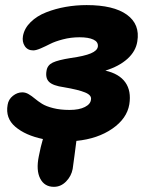

<svg xmlns="http://www.w3.org/2000/svg" viewBox="-20 -556 580 751"><path d="M190.9 174.8Q153.8 174.8 137.2 142.3Q120.6 109.9 131.8 55.2Q139.2 16.6 147.9 -12.2Q79.6 -26.4 40 -60.1Q0.5 -93.8 9.8 -146Q13.2 -167.5 30.5 -181.2Q47.9 -194.8 66.9 -194.8Q80.1 -194.8 92 -187.7Q104 -180.7 116.2 -170.4Q128.4 -160.2 144.3 -150.1Q160.2 -140.1 188 -133.1Q215.8 -126 252 -126Q289.6 -126 312 -137.5Q334.5 -148.9 335.9 -167Q338.9 -183.6 313 -194.3Q287.1 -205.1 230 -214.8Q187.5 -220.7 172.1 -235.6Q156.7 -250.5 162.1 -279.8Q165.5 -301.3 186.5 -311.3Q207.5 -321.3 256.8 -329.1Q309.6 -336.4 335.2 -347.2Q360.8 -357.9 362.8 -374Q364.7 -392.1 345.5 -401.1Q326.2 -410.2 291 -410.2Q257.3 -410.2 226.3 -402.1Q195.3 -394 176.8 -384.5Q158.2 -375 139.6 -366.9Q121.1 -358.9 109.9 -358.9Q87.9 -358.9 76.9 -375.7Q65.9 -392.6 69.8 -415Q75.2 -445.3 99.9 -469.5Q124.5 -493.7 160.6 -507.8Q196.8 -522 237.1 -529.1Q277.3 -536.1 318.8 -536.1Q424.3 -536.1 476.3 -498.5Q528.3 -460.9 517.1 -394Q511.2 -355.5 478.5 -325.9Q445.8 -296.4 392.1 -279.8Q446.3 -267.6 470.2 -233.9Q494.1 -200.2 485.8 -147.9Q476.6 -92.3 419.4 -52.7Q362.3 -13.2 278.8 -4.9Q276.4 12.2 271.2 53.7Q266.1 95.2 264.2 105Q258.8 133.3 238.3 154.1Q217.8 174.8 190.9 174.8Z"/></svg>

Font: Shantell Sans Bouncy
Style: Bold Italic
Weight: 700
Italic angle: -11.31°
Designer: Stephen Nixon, Anya Danilova, Shantell Martin
Foundry: Arrow Type
Version: Version 1.006;[9816181b4]